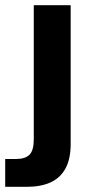

<svg xmlns="http://www.w3.org/2000/svg" viewBox="-77 -552 345 739"><path d="M-57 167V60H-16Q20 60 36.5 43.5Q53 27 53 -16V-532H195V2Q195 60 175 96.5Q155 133 117.5 150Q80 167 28 167Z"/></svg>

Font: Mona Sans Expanded SemiBold
Style: Regular
Weight: 600
Width: 7
Designer: Deni Anggara
Foundry: GitHub
Version: Version 2.000